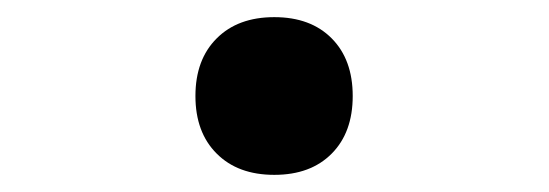

<svg xmlns="http://www.w3.org/2000/svg" viewBox="-20 -387 640 224"><path d="M208 -275Q208 -317.5 232.8 -342.2Q257.5 -367 300 -367Q342.5 -367 367 -342.2Q391.5 -317.5 391.5 -275Q391.5 -232.5 367 -207.8Q342.5 -183 300 -183Q257.5 -183 232.8 -207.8Q208 -232.5 208 -275Z"/></svg>

Font: JuliaMono
Style: Bold
Weight: 700
Monospace: yes
Designer: cormullion
Foundry: corm
Version: Version 0.055; ttfautohint (v1.8.4)